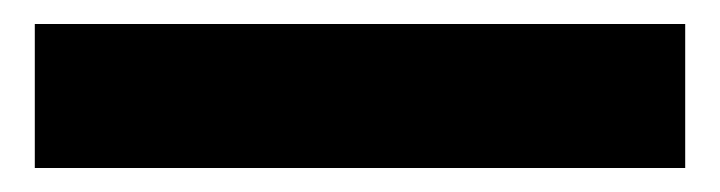

<svg xmlns="http://www.w3.org/2000/svg" viewBox="-20 45 600 160"><path d="M9 185V65H551V185Z"/></svg>

Font: Ubuntu Sans Mono
Style: Bold
Weight: 700
Monospace: yes
Designer: Dalton Maag Ltd
Foundry: Dalton Maag Ltd
Version: Version 1.006